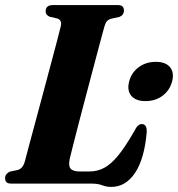

<svg xmlns="http://www.w3.org/2000/svg" viewBox="-28 -720 698 753"><path d="M328.5 0H16Q2 0 -3 -6Q-8 -12 -8 -21.5Q-8 -31 -2.2 -37.5Q3.5 -44 11 -47L41.5 -53.5Q61.5 -59 69 -85.5Q73.5 -104 84.8 -145.2Q96 -186.5 110.5 -240.8Q125 -295 140.8 -353.5Q156.5 -412 170.8 -465.8Q185 -519.5 195.8 -560Q206.5 -600.5 210.5 -617.5Q216 -641.5 196.5 -647.5L166.5 -654.5Q151 -661.5 151 -675Q151 -700 178.5 -700H435Q448.5 -700 453.2 -694Q458 -688 458 -679Q458 -660.5 440 -653.5L407 -646.5Q397.5 -643.5 391.5 -637Q385.5 -630.5 381 -614.5Q375 -592.5 363.5 -549.8Q352 -507 337.8 -453Q323.5 -399 308.5 -342.2Q293.5 -285.5 280.2 -234.5Q267 -183.5 257.8 -147Q248.5 -110.5 245.5 -97.5Q239.5 -69.5 249 -58.5Q258.5 -47.5 284.5 -47.5H323Q354 -47.5 380.8 -61.8Q407.5 -76 435.5 -110.2Q463.5 -144.5 498 -204.5Q506 -221 513.2 -227.2Q520.5 -233.5 528 -233.5Q548.5 -233.5 547.5 -202Q538.5 -97.5 501.8 -42.2Q465 13 408.5 13Q388.5 13 372.5 6.5Q356.5 0 328.5 0ZM542.5 -323.5Q504 -323.5 486.8 -344.5Q469.5 -365.5 478.5 -400.5Q487.5 -435.5 516 -456.5Q544.5 -477.5 583 -477.5Q621.5 -477.5 638.8 -456.5Q656 -435.5 647 -400.5Q637.5 -365.5 609.5 -344.5Q581.5 -323.5 542.5 -323.5Z"/></svg>

Font: Fraunces 144pt S050
Style: Bold Italic
Weight: 700
Italic angle: -16°
Version: Version 1.000; ttfautohint (v1.8.3)